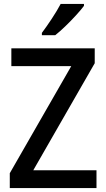

<svg xmlns="http://www.w3.org/2000/svg" viewBox="-20 -961 541 981"><path d="M473 0H30V-76L344 -623H38V-714H464V-638L150 -91H473ZM409 -931Q395 -912 369 -883.5Q343 -855 314 -827Q285 -799 262 -781H194V-793Q218 -825 245 -866Q272 -907 290 -941H409Z"/></svg>

Font: Noto Sans Gurmukhi SemiCondensed Medium
Style: Regular
Weight: 500
Width: 4
Designer: Jelle Bosma - Monotype Design Team
Foundry: Monotype Imaging Inc.
Version: Version 2.004; ttfautohint (v1.8.4.7-5d5b)